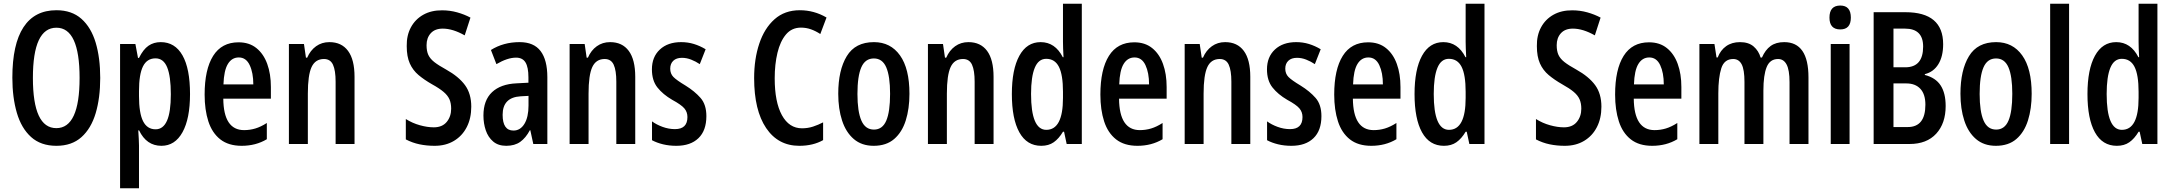

<svg xmlns="http://www.w3.org/2000/svg" viewBox="-20 -780 11767 1040"><path d="M522.9 -357.9Q522.9 -250 498.3 -167Q473.6 -84 421.1 -37.1Q368.7 9.8 285.6 9.8Q201.2 9.8 148.4 -37.8Q95.7 -85.4 71.3 -168.7Q46.9 -252 46.9 -358.9Q46.9 -540.5 107.2 -632.6Q167.5 -724.6 285.6 -724.6Q368.7 -724.6 421.1 -678Q473.6 -631.3 498.3 -548.8Q522.9 -466.3 522.9 -357.9ZM158.2 -357.9Q158.2 -85.9 285.2 -85.9Q411.1 -85.9 411.1 -357.9Q411.1 -629.9 285.6 -629.9Q158.2 -629.9 158.2 -357.9Z M850.6 -551.8Q927.7 -551.8 968.5 -480Q1009.3 -408.2 1009.3 -270.5Q1009.3 -137.2 968.5 -63.7Q927.7 9.8 854.5 9.8Q773.4 9.8 733.4 -73.7H729Q730.5 -48.3 731.7 -27.6Q732.9 -6.8 732.9 8.3V239.7H630.4V-541.5H713.4L727.5 -466.3H732.9Q755.9 -512.7 784.2 -532.2Q812.5 -551.8 850.6 -551.8ZM822.3 -463.9Q776.4 -463.9 754.6 -420.7Q732.9 -377.4 732.9 -286.6V-260.3Q732.9 -167 755.1 -123.3Q777.3 -79.6 822.8 -79.6Q863.8 -79.6 884.5 -126Q905.3 -172.4 905.3 -269.5Q905.3 -366.7 885.5 -415.3Q865.7 -463.9 822.3 -463.9Z M1272 -550.8Q1330.1 -550.8 1368.9 -519.5Q1407.7 -488.3 1427.5 -433.8Q1447.3 -379.4 1447.3 -308.6V-245.6H1189.5Q1190.9 -75.2 1302.2 -75.2Q1333.5 -75.2 1363 -84Q1392.6 -92.8 1425.3 -113.8V-25.9Q1365.7 9.8 1289.1 9.8Q1217.8 9.8 1173.3 -25.1Q1128.9 -60.1 1108.6 -122.6Q1088.4 -185.1 1088.4 -267.6Q1088.4 -403.8 1134.5 -477.3Q1180.7 -550.8 1272 -550.8ZM1273.4 -468.8Q1235.8 -468.8 1214.4 -433.6Q1192.9 -398.4 1190.4 -322.8H1352.1Q1352.1 -385.7 1332.5 -427.2Q1313 -468.8 1273.4 -468.8Z M1764.2 -551.8Q1830.1 -551.8 1865.2 -504.4Q1900.4 -457 1900.4 -363.8V0H1797.9V-337.4Q1797.9 -398.4 1783.7 -429.4Q1769.5 -460.4 1734.9 -460.4Q1688 -460.4 1667.7 -416.7Q1647.5 -373 1647.5 -272.9V0H1544.9V-541.5H1626.5L1637.2 -467.8H1644Q1661.1 -507.3 1692.1 -529.5Q1723.1 -551.8 1764.2 -551.8Z M2532.7 -202.1Q2532.7 -139.2 2508.3 -91.6Q2483.9 -43.9 2439.2 -17.1Q2394.5 9.8 2334.5 9.8Q2291 9.8 2252.4 1.7Q2213.9 -6.3 2178.2 -24.9V-135.3Q2213.9 -112.8 2254.4 -101.6Q2294.9 -90.3 2329.6 -90.3Q2375.5 -90.3 2399.7 -119.6Q2423.8 -148.9 2423.8 -191.4Q2423.8 -220.7 2414.6 -241.9Q2405.3 -263.2 2382.8 -282.2Q2360.4 -301.3 2319.8 -323.7Q2277.8 -347.7 2247.1 -373.5Q2216.3 -399.4 2199.7 -436.5Q2183.1 -473.6 2183.1 -530.3Q2182.1 -588.4 2205.8 -632.1Q2229.5 -675.8 2272.9 -700.2Q2316.4 -724.6 2375 -724.1Q2417 -724.1 2456.3 -713.1Q2495.6 -702.1 2528.3 -684.6L2497.1 -588.4Q2432.6 -625 2378.4 -625Q2335.9 -625 2313.2 -599.9Q2290.5 -574.7 2290.5 -535.2Q2290.5 -503.4 2300 -482.7Q2309.6 -461.9 2332.5 -443.8Q2355.5 -425.8 2396.5 -403.3Q2464.8 -365.2 2498.8 -318.8Q2532.7 -272.5 2532.7 -202.1Z M2794.4 -551.8Q2871.6 -551.8 2908.2 -503.4Q2944.8 -455.1 2944.8 -361.8V0H2868.7L2852.5 -74.7H2850.1Q2828.1 -33.2 2798.1 -11.7Q2768.1 9.8 2722.2 9.8Q2678.7 9.8 2651.4 -13.4Q2624 -36.6 2611.3 -74Q2598.6 -111.3 2598.6 -154.3Q2598.6 -236.8 2645.3 -280.8Q2691.9 -324.7 2777.8 -328.6L2842.3 -332V-361.3Q2842.3 -416 2826.4 -441.9Q2810.5 -467.8 2775.4 -467.8Q2729 -467.8 2668.9 -432.6L2639.2 -509.3Q2707 -551.8 2794.4 -551.8ZM2842.8 -260.7 2799.8 -258.3Q2702.6 -252.4 2702.6 -158.2Q2702.6 -72.8 2761.2 -72.8Q2798.3 -72.8 2820.6 -109.1Q2842.8 -145.5 2842.8 -208.5Z M3284.7 -551.8Q3350.6 -551.8 3385.7 -504.4Q3420.9 -457 3420.9 -363.8V0H3318.4V-337.4Q3318.4 -398.4 3304.2 -429.4Q3290 -460.4 3255.4 -460.4Q3208.5 -460.4 3188.2 -416.7Q3168 -373 3168 -272.9V0H3065.4V-541.5H3147L3157.7 -467.8H3164.6Q3181.6 -507.3 3212.6 -529.5Q3243.7 -551.8 3284.7 -551.8Z M3806.2 -150.9Q3806.2 -72.8 3763.2 -31.5Q3720.2 9.8 3643.6 9.8Q3605 9.8 3571.5 1.7Q3538.1 -6.3 3511.7 -20.5V-122.6Q3535.6 -105 3568.8 -92.8Q3602.1 -80.6 3636.2 -80.6Q3703.6 -80.6 3703.6 -146Q3703.6 -173.3 3686.8 -193.1Q3669.9 -212.9 3621.1 -239.3Q3570.8 -268.6 3541 -306.2Q3511.2 -343.8 3511.2 -404.3Q3511.2 -471.7 3554.2 -511.7Q3597.2 -551.8 3669.4 -551.8Q3706.1 -551.8 3738.8 -541.7Q3771.5 -531.7 3802.2 -513.2L3770.5 -432.6Q3748.5 -447.3 3723.9 -457Q3699.2 -466.8 3673.8 -466.8Q3643.6 -466.8 3627 -450.9Q3610.4 -435.1 3610.4 -408.2Q3610.4 -380.9 3627.4 -363.3Q3644.5 -345.7 3693.4 -316.4Q3743.2 -285.6 3774.7 -249.5Q3806.2 -213.4 3806.2 -150.9Z M4318.4 -630.4Q4268.6 -630.4 4237.3 -593.3Q4206.1 -556.2 4191.2 -493.9Q4176.3 -431.6 4176.3 -356Q4176.3 -227.5 4215.3 -156.2Q4254.4 -85 4324.2 -85Q4355.5 -85 4383.8 -94.2Q4412.1 -103.5 4438.5 -117.2V-21Q4384.3 9.8 4309.6 9.8Q4194.8 9.8 4129.9 -86.4Q4064.9 -182.6 4064.9 -356.9Q4064.9 -460.4 4092.8 -543.7Q4120.6 -627 4175.5 -675.8Q4230.5 -724.6 4312 -724.6Q4389.6 -724.6 4457 -685.1L4423.3 -595.7Q4398.9 -611.8 4373 -621.1Q4347.2 -630.4 4318.4 -630.4Z M4906.2 -272Q4906.2 -191.4 4886.2 -127.7Q4866.2 -64 4823.5 -27.1Q4780.8 9.8 4712.4 9.8Q4647.5 9.8 4604.7 -26.9Q4562 -63.5 4541.3 -127Q4520.5 -190.4 4520.5 -272Q4520.5 -399.9 4566.7 -475.8Q4612.8 -551.8 4713.9 -551.8Q4803.7 -551.8 4855 -480Q4906.2 -408.2 4906.2 -272ZM4624.5 -271Q4624.5 -175.8 4645.8 -127Q4667 -78.1 4713.9 -78.1Q4759.8 -78.1 4780.5 -126.2Q4801.3 -174.3 4801.3 -272Q4801.3 -367.2 4780.5 -415.3Q4759.8 -463.4 4713.4 -463.4Q4666.5 -463.4 4645.5 -415.5Q4624.5 -367.7 4624.5 -271Z M5225.6 -551.8Q5291.5 -551.8 5326.7 -504.4Q5361.8 -457 5361.8 -363.8V0H5259.3V-337.4Q5259.3 -398.4 5245.1 -429.4Q5231 -460.4 5196.3 -460.4Q5149.4 -460.4 5129.2 -416.7Q5108.9 -373 5108.9 -272.9V0H5006.3V-541.5H5087.9L5098.6 -467.8H5105.5Q5122.6 -507.3 5153.6 -529.5Q5184.6 -551.8 5225.6 -551.8Z M5620.1 9.8Q5542 9.8 5501.5 -63.2Q5460.9 -136.2 5460.9 -270.5Q5460.9 -404.3 5501.5 -478Q5542 -551.8 5616.7 -551.8Q5695.3 -551.8 5736.8 -470.2H5740.7Q5739.3 -497.1 5738.5 -517.3Q5737.8 -537.6 5737.8 -553.7V-759.8H5839.8V0H5757.8L5743.7 -66.4H5737.8Q5715.3 -28.8 5687.7 -9.5Q5660.2 9.8 5620.1 9.8ZM5647.5 -76.7Q5737.8 -76.7 5737.8 -249.5V-283.2Q5737.8 -374.5 5715.8 -418Q5693.8 -461.4 5647 -461.4Q5605 -461.4 5585 -412.8Q5564.9 -364.3 5564.9 -271Q5564.9 -76.7 5647.5 -76.7Z M6124 -550.8Q6182.1 -550.8 6220.9 -519.5Q6259.8 -488.3 6279.5 -433.8Q6299.3 -379.4 6299.3 -308.6V-245.6H6041.5Q6043 -75.2 6154.3 -75.2Q6185.5 -75.2 6215.1 -84Q6244.6 -92.8 6277.3 -113.8V-25.9Q6217.8 9.8 6141.1 9.8Q6069.8 9.8 6025.4 -25.1Q5981 -60.1 5960.7 -122.6Q5940.4 -185.1 5940.4 -267.6Q5940.4 -403.8 5986.6 -477.3Q6032.7 -550.8 6124 -550.8ZM6125.5 -468.8Q6087.9 -468.8 6066.4 -433.6Q6044.9 -398.4 6042.5 -322.8H6204.1Q6204.1 -385.7 6184.6 -427.2Q6165 -468.8 6125.5 -468.8Z M6616.2 -551.8Q6682.1 -551.8 6717.3 -504.4Q6752.4 -457 6752.4 -363.8V0H6649.9V-337.4Q6649.9 -398.4 6635.7 -429.4Q6621.6 -460.4 6586.9 -460.4Q6540 -460.4 6519.8 -416.7Q6499.5 -373 6499.5 -272.9V0H6397V-541.5H6478.5L6489.3 -467.8H6496.1Q6513.2 -507.3 6544.2 -529.5Q6575.2 -551.8 6616.2 -551.8Z M7137.7 -150.9Q7137.7 -72.8 7094.7 -31.5Q7051.8 9.8 6975.1 9.8Q6936.5 9.8 6903.1 1.7Q6869.6 -6.3 6843.3 -20.5V-122.6Q6867.2 -105 6900.4 -92.8Q6933.6 -80.6 6967.8 -80.6Q7035.2 -80.6 7035.2 -146Q7035.2 -173.3 7018.3 -193.1Q7001.5 -212.9 6952.6 -239.3Q6902.3 -268.6 6872.6 -306.2Q6842.8 -343.8 6842.8 -404.3Q6842.8 -471.7 6885.7 -511.7Q6928.7 -551.8 7001 -551.8Q7037.6 -551.8 7070.3 -541.7Q7103 -531.7 7133.8 -513.2L7102.1 -432.6Q7080.1 -447.3 7055.4 -457Q7030.8 -466.8 7005.4 -466.8Q6975.1 -466.8 6958.5 -450.9Q6941.9 -435.1 6941.9 -408.2Q6941.9 -380.9 6959 -363.3Q6976.1 -345.7 7024.9 -316.4Q7074.7 -285.6 7106.2 -249.5Q7137.7 -213.4 7137.7 -150.9Z M7390.6 -550.8Q7448.7 -550.8 7487.5 -519.5Q7526.4 -488.3 7546.1 -433.8Q7565.9 -379.4 7565.9 -308.6V-245.6H7308.1Q7309.6 -75.2 7420.9 -75.2Q7452.1 -75.2 7481.7 -84Q7511.2 -92.8 7543.9 -113.8V-25.9Q7484.4 9.8 7407.7 9.8Q7336.4 9.8 7292 -25.1Q7247.6 -60.1 7227.3 -122.6Q7207 -185.1 7207 -267.6Q7207 -403.8 7253.2 -477.3Q7299.3 -550.8 7390.6 -550.8ZM7392.1 -468.8Q7354.5 -468.8 7333 -433.6Q7311.5 -398.4 7309.1 -322.8H7470.7Q7470.7 -385.7 7451.2 -427.2Q7431.6 -468.8 7392.1 -468.8Z M7801.3 9.8Q7723.1 9.8 7682.6 -63.2Q7642.1 -136.2 7642.1 -270.5Q7642.1 -404.3 7682.6 -478Q7723.1 -551.8 7797.9 -551.8Q7876.5 -551.8 7918 -470.2H7921.9Q7920.4 -497.1 7919.7 -517.3Q7918.9 -537.6 7918.9 -553.7V-759.8H8021V0H7939L7924.8 -66.4H7918.9Q7896.5 -28.8 7868.9 -9.5Q7841.3 9.8 7801.3 9.8ZM7828.6 -76.7Q7918.9 -76.7 7918.9 -249.5V-283.2Q7918.9 -374.5 7897 -418Q7875 -461.4 7828.1 -461.4Q7786.1 -461.4 7766.1 -412.8Q7746.1 -364.3 7746.1 -271Q7746.1 -76.7 7828.6 -76.7Z M8654.3 -202.1Q8654.3 -139.2 8629.9 -91.6Q8605.5 -43.9 8560.8 -17.1Q8516.1 9.8 8456.1 9.8Q8412.6 9.8 8374 1.7Q8335.4 -6.3 8299.8 -24.9V-135.3Q8335.4 -112.8 8376 -101.6Q8416.5 -90.3 8451.2 -90.3Q8497.1 -90.3 8521.2 -119.6Q8545.4 -148.9 8545.4 -191.4Q8545.4 -220.7 8536.1 -241.9Q8526.9 -263.2 8504.4 -282.2Q8481.9 -301.3 8441.4 -323.7Q8399.4 -347.7 8368.7 -373.5Q8337.9 -399.4 8321.3 -436.5Q8304.7 -473.6 8304.7 -530.3Q8303.7 -588.4 8327.4 -632.1Q8351.1 -675.8 8394.5 -700.2Q8438 -724.6 8496.6 -724.1Q8538.6 -724.1 8577.9 -713.1Q8617.2 -702.1 8649.9 -684.6L8618.7 -588.4Q8554.2 -625 8500 -625Q8457.5 -625 8434.8 -599.9Q8412.1 -574.7 8412.1 -535.2Q8412.1 -503.4 8421.6 -482.7Q8431.2 -461.9 8454.1 -443.8Q8477.1 -425.8 8518.1 -403.3Q8586.4 -365.2 8620.4 -318.8Q8654.3 -272.5 8654.3 -202.1Z M8912.1 -550.8Q8970.2 -550.8 9009 -519.5Q9047.9 -488.3 9067.6 -433.8Q9087.4 -379.4 9087.4 -308.6V-245.6H8829.6Q8831.1 -75.2 8942.4 -75.2Q8973.6 -75.2 9003.2 -84Q9032.7 -92.8 9065.4 -113.8V-25.9Q9005.9 9.8 8929.2 9.8Q8857.9 9.8 8813.5 -25.1Q8769 -60.1 8748.8 -122.6Q8728.5 -185.1 8728.5 -267.6Q8728.5 -403.8 8774.7 -477.3Q8820.8 -550.8 8912.1 -550.8ZM8913.6 -468.8Q8876 -468.8 8854.5 -433.6Q8833 -398.4 8830.6 -322.8H8992.2Q8992.2 -385.7 8972.7 -427.2Q8953.1 -468.8 8913.6 -468.8Z M9644.5 -551.8Q9775.9 -551.8 9775.9 -360.8V0H9673.3V-335Q9673.3 -400.4 9657.5 -430.4Q9641.6 -460.4 9611.3 -460.4Q9567.4 -460.4 9549.6 -417Q9531.7 -373.5 9531.7 -289.1V0H9429.2V-336.4Q9429.2 -402.3 9414.1 -431.4Q9398.9 -460.4 9368.2 -460.4Q9319.8 -460.4 9303.7 -410.2Q9287.6 -359.9 9287.6 -274.4V0H9185.1V-541.5H9266.6L9277.8 -468.8H9284.2Q9299.3 -508.3 9330.1 -530Q9360.8 -551.8 9404.8 -551.8Q9451.7 -551.8 9479 -528.1Q9506.3 -504.4 9516.6 -468.3H9523.9Q9542 -509.8 9570.8 -530.8Q9599.6 -551.8 9644.5 -551.8Z M9948.2 -750Q10005.4 -750 10005.4 -684.6Q10005.4 -620.6 9948.2 -620.6Q9889.6 -620.6 9889.6 -684.6Q9889.6 -750 9948.2 -750ZM9998.5 -541.5V0H9896.5V-541.5Z M10128.9 -713.9H10300.8Q10505.4 -713.9 10505.4 -540.5Q10505.4 -474.6 10479.5 -432.4Q10453.6 -390.1 10406.2 -378.4V-374Q10464.8 -358.9 10491.9 -317.1Q10519 -275.4 10519 -205.6Q10519 -111.8 10467.8 -55.9Q10416.5 0 10323.2 0H10128.9ZM10236.3 -415.5H10300.3Q10397 -415.5 10397 -527.8Q10397 -625 10298.8 -625H10236.3ZM10236.3 -328.1V-91.8H10313.5Q10409.2 -91.8 10409.2 -212.9Q10409.2 -269.5 10382.1 -298.8Q10355 -328.1 10306.2 -328.1Z M10984.9 -272Q10984.9 -191.4 10964.8 -127.7Q10944.8 -64 10902.1 -27.1Q10859.4 9.8 10791 9.8Q10726.1 9.8 10683.3 -26.9Q10640.6 -63.5 10619.9 -127Q10599.1 -190.4 10599.1 -272Q10599.1 -399.9 10645.3 -475.8Q10691.4 -551.8 10792.5 -551.8Q10882.3 -551.8 10933.6 -480Q10984.9 -408.2 10984.9 -272ZM10703.1 -271Q10703.1 -175.8 10724.4 -127Q10745.6 -78.1 10792.5 -78.1Q10838.4 -78.1 10859.1 -126.2Q10879.9 -174.3 10879.9 -272Q10879.9 -367.2 10859.1 -415.3Q10838.4 -463.4 10792 -463.4Q10745.1 -463.4 10724.1 -415.5Q10703.1 -367.7 10703.1 -271Z M11187.5 0H11085V-759.8H11187.5Z M11446.3 9.8Q11368.2 9.8 11327.6 -63.2Q11287.1 -136.2 11287.1 -270.5Q11287.1 -404.3 11327.6 -478Q11368.2 -551.8 11442.9 -551.8Q11521.5 -551.8 11563 -470.2H11566.9Q11565.4 -497.1 11564.7 -517.3Q11564 -537.6 11564 -553.7V-759.8H11666V0H11584L11569.8 -66.4H11564Q11541.5 -28.8 11513.9 -9.5Q11486.3 9.8 11446.3 9.8ZM11473.6 -76.7Q11564 -76.7 11564 -249.5V-283.2Q11564 -374.5 11542 -418Q11520 -461.4 11473.1 -461.4Q11431.2 -461.4 11411.1 -412.8Q11391.1 -364.3 11391.1 -271Q11391.1 -76.7 11473.6 -76.7Z"/></svg>

Font: Open Sans Condensed SemiBold
Style: Regular
Weight: 600
Width: 3
Designer: Monotype Design Team
Foundry: Monotype Imaging Inc.
Version: Version 3.000; ttfautohint (v1.8.4)